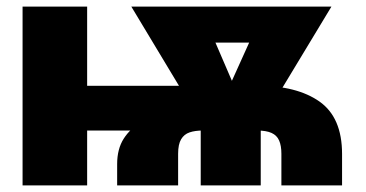

<svg xmlns="http://www.w3.org/2000/svg" viewBox="-20 -561 1109 581"><path d="M334.5 0V-64.5Q334.5 -110.4 354.5 -141.6Q374.5 -172.9 409.2 -192.1Q443.8 -211.4 487.8 -221.7Q531.7 -231.9 580.3 -235.6Q628.9 -239.3 676.8 -239.3L758.3 -301.8Q878.4 -301.8 946.8 -253.7Q1015.1 -205.6 1015.1 -95.2V0H831.5V-95.7Q831.5 -120.1 824.7 -135.7Q817.9 -151.4 801.8 -158.7Q785.6 -166 758.3 -166H593.3Q570.3 -166 553.7 -160.4Q537.1 -154.8 528.1 -139.6Q519 -124.5 519 -95.7V0ZM48.3 0V-541H243.7V0ZM115.2 -166V-301.3H596.2V-166ZM587.4 0V-223.6H769V0ZM600.1 -170.9 377.4 -541H585L712.9 -244.1L693.8 -170.9ZM665.5 -170.9 650.4 -247.1 783.2 -541H982.9L759.3 -170.9ZM486.8 -432.1V-541H890.1V-432.1Z"/></svg>

Font: Inter 17pt Black
Style: Regular
Weight: 900
Version: Version 4.001;git-66647c0bb